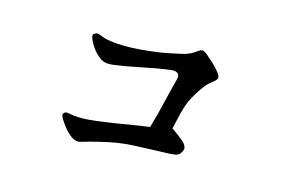

<svg xmlns="http://www.w3.org/2000/svg" viewBox="-71 -691 1141 779"><g transform="rotate(15 500.0 -301.0)"><path d="M569 -190Q580 -229 586 -250L614 -365Q622 -396 624.5 -405.5Q627 -415 625 -422.5Q623 -430 613.5 -433.5Q604 -437 591 -435L536 -427Q515 -423 469.5 -414Q424 -405 406 -402L368 -396Q338 -392 326 -395Q310 -398 290.5 -416Q271 -434 256.5 -461Q242 -488 250 -494.5Q258 -501 266 -501Q271 -501 283.5 -495.5Q296 -490 311 -487Q326 -484 352.5 -482Q379 -480 411 -481Q445 -482 488 -487Q531 -492 557 -497L604 -507Q645 -515 664.5 -529Q684 -543 687.5 -544Q691 -545 696 -545Q706 -543 723 -527L752 -501Q766 -487 776.5 -473Q787 -459 784 -451Q782 -447 777 -441L752 -420Q740 -409 726.5 -389Q713 -369 701.5 -348.5Q690 -328 682 -303.5Q674 -279 668 -250L658 -208Q688 -188 707.5 -171Q727 -154 726 -139Q725 -131 716 -118Q707 -105 656 -105L600 -103L525 -100Q486 -98 455 -93Q424 -88 383.5 -78Q343 -68 325.5 -62.5Q308 -57 302 -57Q288 -57 273.5 -67Q259 -77 246.5 -91.5Q234 -106 222 -125Q210 -144 213.5 -150Q217 -156 222 -158Q228 -160 242.5 -157Q257 -154 276.5 -153Q296 -152 321 -154Q346 -156 389 -162Q432 -168 521 -183L569 -190Z"/></g></svg>

Font: ChillKai
Style: Regular
Weight: 400
Designer: ChillType
Foundry: 寒蝉字型
Version: Version 2.000